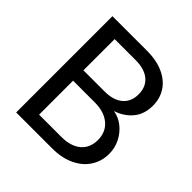

<svg xmlns="http://www.w3.org/2000/svg" viewBox="-185 -840 983 983"><g transform="rotate(45 306.5 -348.5)"><path d="M426 -359Q464 -353 495.5 -328Q527 -303 545.5 -266Q564 -229 564 -187Q564 -134 537 -91.5Q510 -49 458.5 -24.5Q407 0 337 0H77V-697H327Q398 -697 448 -673.5Q498 -650 523 -610Q548 -570 548 -520Q548 -458 514.5 -417.5Q481 -377 426 -359ZM168 -396H321Q385 -396 420 -426Q455 -456 455 -509Q455 -562 420 -592Q385 -622 319 -622H168ZM329 -75Q397 -75 435 -107Q473 -139 473 -196Q473 -254 433 -287.5Q393 -321 326 -321H168V-75Z"/></g></svg>

Font: MSTAGE
Style: Regular
Weight: 400
Designer: Ninad Kale (Devanagari), Jonny Pinhorn (Latin)
Foundry: Indian Type Foundry
Version: 4.004